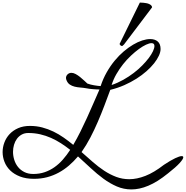

<svg xmlns="http://www.w3.org/2000/svg" viewBox="-20 -1210 1422 1469"><path d="M648.4 -570.8Q660.2 -566.4 673.6 -563Q687 -559.6 700.4 -557.4Q713.9 -555.2 726.8 -553.5Q739.7 -551.8 750 -551.3Q768.6 -607.9 796.4 -656.7Q824.2 -705.6 857.2 -745.6Q890.1 -785.6 926.5 -816.4Q962.9 -847.2 998.8 -868.4Q1034.7 -889.6 1068.1 -900.4Q1101.6 -911.1 1129.4 -911.1Q1165 -911.1 1186.8 -892.6Q1208.5 -874 1208.5 -835Q1208.5 -812 1195.6 -783.7Q1182.6 -755.4 1158.7 -725.3Q1134.8 -695.3 1100.6 -665Q1066.4 -634.8 1023.7 -607.7Q981 -580.6 930.4 -558.3Q879.9 -536.1 823.7 -522.5Q801.8 -462.9 778.3 -401.1Q754.9 -339.4 728.5 -278.1Q702.1 -216.8 671.6 -158.2Q641.1 -99.6 604 -46.4Q647.5 -7.8 690.2 29.5Q732.9 66.9 777.3 96.2Q821.8 125.5 869.1 143.3Q916.5 161.1 969.2 161.1Q1026.9 161.1 1092.3 135.7Q1157.7 110.4 1234.4 50.8Q1286.1 16.6 1320.3 0.5Q1354.5 -15.6 1370.1 -15.6Q1382.3 -15.6 1382.3 -6.3Q1382.3 6.8 1354.2 37.8Q1326.2 68.8 1265.6 116.2Q1224.6 149.4 1187.3 172.9Q1149.9 196.3 1115 210.9Q1080.1 225.6 1047.9 232.4Q1015.6 239.3 985.8 239.3Q926.8 239.3 874 216.6Q821.3 193.8 772 157.7Q722.7 121.6 674.6 76.7Q626.5 31.7 576.7 -13.2Q544.4 24.9 507.8 56.4Q471.2 87.9 429.4 110.6Q387.7 133.3 340.6 145.8Q293.5 158.2 240.2 158.2Q178.7 158.2 133.3 140.6Q87.9 123 58.3 94.2Q28.8 65.4 14.4 28.6Q0 -8.3 0 -46.4Q0 -84 13.7 -120.1Q27.3 -156.2 53.7 -184.3Q80.1 -212.4 119.1 -229.5Q158.2 -246.6 209 -246.6Q258.8 -246.6 303.2 -234.9Q347.7 -223.1 388.7 -203.4Q429.7 -183.6 467.3 -157.2Q504.9 -130.9 540.5 -101.6Q568.8 -149.9 595 -202.4Q621.1 -254.9 645.8 -309.1Q670.4 -363.3 694.1 -418Q717.8 -472.7 741.2 -525.4Q731 -525.4 718.3 -526.1Q705.6 -526.9 691.9 -527.8Q678.2 -528.8 664.8 -530.5Q651.4 -532.2 639.6 -534.7Q617.7 -538.6 594.5 -540.3Q571.3 -542 550.8 -547.1Q530.3 -552.2 513.9 -563.2Q497.6 -574.2 488.8 -596.2Q484.9 -605.5 484.9 -614.3Q484.9 -621.1 487.8 -627.9Q490.7 -634.8 496.3 -640.4Q502 -646 509.5 -649.4Q517.1 -652.8 526.4 -652.8Q541.5 -652.8 558.6 -643.6Q575.7 -634.3 592.3 -621.1Q608.9 -607.9 623.5 -594Q638.2 -580.1 648.4 -570.8ZM234.9 121.1Q281.7 121.1 321.8 107.4Q361.8 93.8 396.5 69.3Q431.2 44.9 460.9 11Q490.7 -22.9 517.1 -63.5Q482.9 -90.3 446.5 -113.8Q410.2 -137.2 370.6 -154.8Q331.1 -172.4 287.8 -182.4Q244.6 -192.4 196.3 -192.4Q167.5 -192.4 145.8 -180.2Q124 -168 109.4 -147.9Q94.7 -127.9 87.2 -102.1Q79.6 -76.2 79.6 -48.3Q79.6 -17.6 89.1 12.9Q98.6 43.5 117.7 67.4Q136.7 91.3 166 106.2Q195.3 121.1 234.9 121.1ZM834 -559.6Q881.3 -575.7 924.1 -599.9Q966.8 -624 1003.2 -651.9Q1039.6 -679.7 1068.8 -709.5Q1098.1 -739.3 1118.9 -767.1Q1139.6 -794.9 1150.6 -818.6Q1161.6 -842.3 1161.6 -857.9Q1161.6 -879.9 1139.2 -879.9Q1123 -879.9 1097.7 -868.2Q1072.3 -856.4 1042.7 -835Q1013.2 -813.5 981.7 -783.9Q950.2 -754.4 921.9 -718.8Q893.6 -683.1 870.4 -642.8Q847.2 -602.5 834 -559.6ZM1049.8 -1189.9Q1051.3 -1189.9 1058.6 -1189.9Q1065.9 -1189.9 1076.2 -1189Q1086.4 -1188 1098.1 -1186Q1109.9 -1184.1 1119.6 -1179.9Q1129.4 -1175.8 1136.2 -1169.4Q1143.1 -1163.1 1143.6 -1153.8L928.7 -869.6L915.5 -857.9Q906.7 -857.9 901.9 -862.8Q897 -867.7 894.5 -873Z"/></svg>

Font: Meddon
Style: Regular
Weight: 400
Designer: Vernon Adams
Foundry: Vernon Adams
Version: Version 1.000